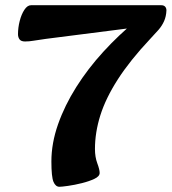

<svg xmlns="http://www.w3.org/2000/svg" viewBox="-20 -700 658 736"><path d="M49 -569Q49 -594 55.5 -619.5Q62 -645 73.5 -662.5Q85 -680 99 -680H598Q608 -680 613 -674.5Q618 -669 618 -660Q617 -637 609 -619Q601 -601 587.5 -585.5Q574 -570 555 -550Q478 -468 431.5 -395.5Q385 -323 364.5 -257.5Q344 -192 344 -129Q344 -98 353 -74Q362 -50 362 -37Q362 -24 342 -14.5Q322 -5 294 2Q266 9 241 12.5Q216 16 208 16Q193 16 185 -3Q177 -22 177 -81Q177 -151 202.5 -223.5Q228 -296 272.5 -366.5Q317 -437 376 -501.5Q435 -566 502 -621L556 -602L156 -551Q126 -547 109 -544Q92 -541 76 -541Q61 -541 55 -549Q49 -557 49 -569Z"/></svg>

Font: Alkatra SemiBold
Style: Regular
Weight: 600
Designer: Suman Bhandary
Version: Version 1.100;gftools[0.9.22]